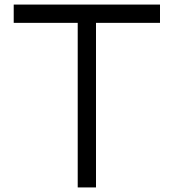

<svg xmlns="http://www.w3.org/2000/svg" viewBox="-20 -820 760 840"><path d="M40 -720H320V0H400V-720H680V-800H40Z"/></svg>

Font: Gauge
Style: Regular
Weight: 400
Designer: Daniel Pimley
Foundry: Daniel Pimley
Version: Version 1.004;PS 001.001;hotconv 1.0.56